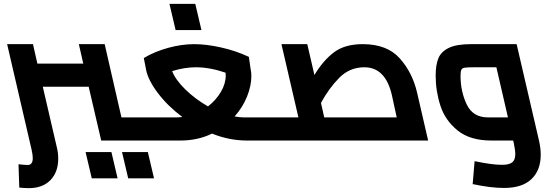

<svg xmlns="http://www.w3.org/2000/svg" viewBox="-20 -729 2828 996"><path d="M770 -21Q770 0 758 0H505L440 -279H202L275 36Q282 64 282 94Q282 164 241.5 205.5Q201 247 130 247Q105 247 80 244L76 123Q86 124 100 125.5Q114 127 123 127Q150 127 150 91Q150 75 144 48L17 -500H151L174 -399H412L389 -500H523L610 -120H730Q742 -120 751 -100Q760 -80 765 -55.5Q770 -31 770 -21ZM424 60H558L590 196H456ZM613 60H747L779 196H645Z M1436 -21Q1436 0 1424 0H1261Q1169 0 1080 -36Q1006 0 917 0H758Q746 0 737 -20Q728 -40 723 -64.5Q718 -89 718 -99Q718 -120 730 -120H899Q908 -120 926 -122Q851 -178 800 -245Q749 -312 738 -366L726 -428Q783 -462 853 -481Q923 -500 988 -500Q1049 -500 1126 -483Q1203 -466 1271 -434L1279 -378Q1284 -353 1284 -335Q1284 -284 1261.5 -228Q1239 -172 1197 -125Q1224 -120 1243 -120H1396Q1408 -120 1417 -100Q1426 -80 1431 -55.5Q1436 -31 1436 -21ZM1059 -177Q1101 -210 1126 -252.5Q1151 -295 1151 -338Q1151 -347 1150 -352Q1068 -380 996 -380Q936 -380 873 -360Q891 -314 942 -264.5Q993 -215 1059 -177ZM859 -709H993L1025 -573H891Z M2201 0H1424Q1412 0 1403 -20Q1394 -40 1389 -64.5Q1384 -89 1384 -99Q1384 -120 1396 -120H1528L1440 -500H1574L1611 -340Q1657 -416 1713 -458Q1769 -500 1862 -500Q1988 -500 2054 -426Q2120 -352 2144 -247ZM2038 -120 2013 -235Q1980 -380 1870 -380Q1794 -380 1740 -325.5Q1686 -271 1645 -195L1662 -120Z M2785 74Q2785 154 2737 200Q2689 246 2595 246Q2525 246 2432 226L2442 107Q2532 126 2584 126Q2621 126 2637 113.5Q2653 101 2653 70Q2653 50 2645 12L2642 0H2529Q2418 0 2353.5 -52.5Q2289 -105 2264.5 -181Q2240 -257 2240 -337Q2240 -392 2254 -426.5Q2268 -461 2308 -480.5Q2348 -500 2423 -500H2660L2776 0Q2785 39 2785 74ZM2615 -120 2555 -380H2441Q2405 -380 2391.5 -378Q2378 -376 2373.5 -367.5Q2369 -359 2369 -336Q2369 -255 2401 -187.5Q2433 -120 2511 -120Z"/></svg>

Font: Cairo
Style: Bold Italic
Weight: 700
Italic angle: -13°
Designer: Mohamed Gaber, Accademia di Belle Arti di Urbino and others
Foundry: Kief Type Foundry, Accademia di Belle Arti di Urbino and others
Version: Version 3.011